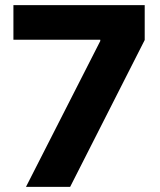

<svg xmlns="http://www.w3.org/2000/svg" viewBox="-20 -727 624 747"><path d="M370.1 -567.4V-572.3H32.2V-707H543V-571.3L252.9 0H81.1Z"/></svg>

Font: Pretendard JP ExtraBold
Style: Regular
Weight: 800
Designer: Base glyphs from Inter by Rasmus Andersson; Hangeul glyphs from Noto Sans CJK(Source Han Sans) by Jang Soo-young and Kan
Foundry: Kil Hyung-jin
Version: Version 1.309